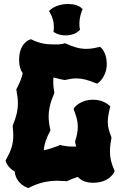

<svg xmlns="http://www.w3.org/2000/svg" viewBox="-20 -909 597 955"><path d="M250 -450C247 -467 245 -482 245 -496C245 -505 245 -514 246 -524C262 -520 277 -515 296 -512L303 -511C324 -516 342 -519 360 -519C390 -519 419 -511 457 -495L463 -493L469 -497C470 -498 508 -525 511 -584V-592C511 -646 484 -671 482 -672L478 -676L472 -675C449 -669 429 -666 409 -666C376 -666 346 -675 308 -692L304 -694L300 -693C283 -687 260 -688 244 -688C206 -688 172 -695 138 -712L134 -714L129 -712C127 -712 75 -695 75 -611C75 -580 83 -558 93 -545C88 -520 78 -497 63 -468L61 -465L62 -460C66 -437 69 -416 69 -396C69 -361 61 -327 44 -286L43 -280C45 -263 46 -248 46 -235C46 -190 35 -160 10 -115L8 -111L9 -106C9 -105 18 -75 53 -56C60 10 121 26 117 25L121 26L126 24C170 1 217 -10 265 -10C279 -10 293 -8 308 -8L311 -7L315 -9C333 -17 350 -24 367 -29C378 -17 400 0 442 0C528 0 548 -54 549 -55L550 -60L548 -64C533 -98 527 -125 527 -154C527 -173 529 -195 534 -220V-227C522 -257 516 -279 516 -303C516 -323 520 -345 527 -373L529 -379L525 -383C523 -385 495 -413 444 -413C377 -413 349 -373 349 -372L346 -367L348 -361C361 -328 367 -304 367 -279C367 -257 363 -235 354 -207V-199C356 -192 358 -186 359 -180H340C322 -180 303 -182 282 -187L278 -188L274 -186C271 -184 268 -183 265 -182C238 -173 224 -166 198 -162C200 -193 210 -220 229 -257L231 -261L230 -265C225 -288 222 -308 222 -329C222 -364 230 -399 249 -443L250 -446ZM385 -869C372 -882 347 -889 318 -889C283 -889 250 -878 230 -860L224 -854L228 -847C242 -823 248 -799 248 -775C248 -769 248 -764 247 -758L246 -750L252 -747C265 -738 285 -733 306 -733C334 -733 359 -742 374 -757L378 -761L377 -766C375 -774 375 -782 375 -791C375 -812 379 -834 388 -857L391 -864Z"/></svg>

Font: Hanalei Fill
Style: Regular
Weight: 400
Designer: Astigmatic (AOETI)
Foundry: Astigmatic (AOETI)
Version: Version 1.000